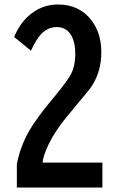

<svg xmlns="http://www.w3.org/2000/svg" viewBox="-20 -823 540 868"><path d="M56.2 24.9V-81.1Q70.8 -157.7 109.9 -228Q141.1 -283.2 210.9 -367.7L230 -390.6Q283.2 -455.6 299.3 -484.9Q320.3 -522.5 320.3 -582Q320.3 -626 306.2 -655.3Q284.2 -700.7 236.8 -700.7Q196.3 -700.7 166 -668.9Q143.1 -644.5 120.1 -593.8L43.9 -655.8Q68.4 -714.4 108.4 -750.5Q166.5 -802.7 242.2 -802.7Q339.4 -802.7 394 -730.5Q438 -672.9 438 -586.9Q438 -502 397 -437Q384.8 -417.5 325.7 -348.1Q318.4 -339.4 305.7 -323.7L281.7 -294.9Q228.5 -230 200.2 -171.4Q173.8 -116.2 172.9 -87.9H442.9V24.9Z"/></svg>

Font: BIZ UDGothic
Style: Bold
Weight: 700
Monospace: yes
Designer: TypeBank Co., Ltd.
Foundry: Morisawa Inc.
Version: Version 1.05